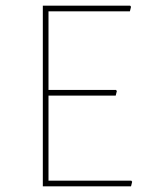

<svg xmlns="http://www.w3.org/2000/svg" viewBox="-20 -657 540 677"><path d="M443 -20 446 -16 442 0H131V-637H439L442 -633L438 -617H151V-340H389L392 -336L388 -320H151V-20Z"/></svg>

Font: Alegreya Sans SC Thin
Style: Regular
Weight: 100
Designer: Juan Pablo del Peral
Foundry: Huerta Tipografica
Version: Version 2.007